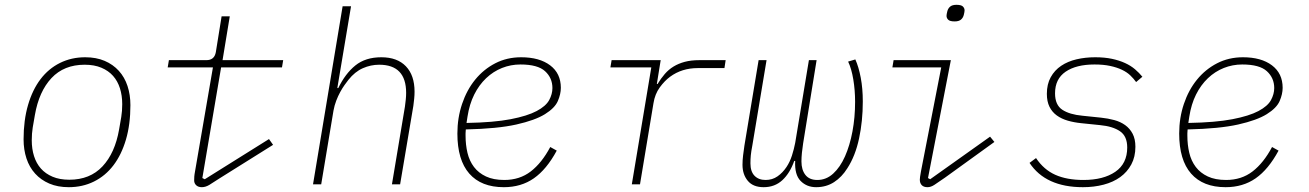

<svg xmlns="http://www.w3.org/2000/svg" viewBox="-20 -766 5440 798"><path d="M266 12Q220 12 185 -3Q150 -18 126 -44.5Q102 -71 90 -107.5Q78 -144 78 -187Q78 -266 96.5 -329.5Q115 -393 148.5 -437Q182 -481 229.5 -504.5Q277 -528 334 -528Q380 -528 415 -513Q450 -498 474 -471.5Q498 -445 510 -408.5Q522 -372 522 -329Q522 -249 503.5 -186Q485 -123 451.5 -79Q418 -35 370.5 -11.5Q323 12 266 12ZM268 -19Q354 -19 406 -74.5Q458 -130 475 -228L484 -280Q486 -295 487 -305.5Q488 -316 488 -333Q488 -369 478.5 -399Q469 -429 450 -450.5Q431 -472 401.5 -484.5Q372 -497 332 -497Q246 -497 194 -441.5Q142 -386 125 -288L116 -236Q114 -221 113 -210.5Q112 -200 112 -183Q112 -147 121.5 -117Q131 -87 150 -65.5Q169 -44 198.5 -31.5Q228 -19 268 -19Z M819 12Q804 12 795.5 4Q787 -4 787 -16Q787 -24 787.5 -32Q788 -40 791 -56L865 -486H677L682 -516H838Q871 -516 877 -549L901 -698H935L905 -516H1157L1152 -486H899L821 -26L831 -21L1098 -188L1115 -164L893 -25Q866 -7 850 2.5Q834 12 819 12Z M1404 -740H1439L1382 -400H1386Q1415 -460 1457 -494Q1499 -528 1565 -528Q1631 -528 1667 -490.5Q1703 -453 1703 -385Q1703 -371 1701.5 -356Q1700 -341 1698 -326L1643 0H1609L1663 -323Q1665 -337 1666.5 -352Q1668 -367 1668 -380Q1668 -497 1556 -497Q1521 -497 1488 -482.5Q1455 -468 1428 -434Q1421 -425 1412 -412.5Q1403 -400 1394 -383.5Q1385 -367 1377.5 -347.5Q1370 -328 1366 -306L1315 0H1281Z M2074 12Q1980 12 1930.5 -44.5Q1881 -101 1881 -211Q1881 -276 1900.5 -334Q1920 -392 1955 -435Q1990 -478 2038.5 -503Q2087 -528 2146 -528Q2222 -528 2266.5 -494.5Q2311 -461 2311 -401Q2311 -375 2298.5 -346Q2286 -317 2245 -291.5Q2204 -266 2126 -248.5Q2048 -231 1916 -228Q1915 -220 1915 -212Q1915 -204 1915 -202Q1915 -164 1923 -130.5Q1931 -97 1950 -72Q1969 -47 2000 -32.5Q2031 -18 2076 -18Q2140 -18 2186 -53.5Q2232 -89 2267 -155L2294 -140Q2252 -62 2199 -25Q2146 12 2074 12ZM2143 -498Q2103 -498 2066.5 -483.5Q2030 -469 2000.5 -441Q1971 -413 1951 -373Q1931 -333 1923 -281L1919 -255Q2032 -257 2102 -270.5Q2172 -284 2210.5 -304.5Q2249 -325 2262.5 -350Q2276 -375 2276 -400Q2276 -442 2245.5 -470Q2215 -498 2143 -498Z M2606 0 2687 -486H2517L2522 -516H2726L2710 -417H2713Q2727 -440 2743 -458.5Q2759 -477 2779.5 -489.5Q2800 -502 2826 -509Q2852 -516 2887 -516H2996L2991 -483H2880Q2814 -483 2765 -447Q2742 -430 2722 -402.5Q2702 -375 2696 -337L2640 0Z M3154 12Q3110 12 3088 -14.5Q3066 -41 3066 -81Q3066 -100 3068.5 -120.5Q3071 -141 3074 -161L3133 -516H3166L3107 -162Q3102 -136 3100.5 -120Q3099 -104 3099 -87Q3099 -53 3116 -35.5Q3133 -18 3162 -18Q3190 -18 3211.5 -33Q3233 -48 3249 -72Q3263 -93 3271.5 -119.5Q3280 -146 3285 -172L3342 -516H3374L3318 -170Q3315 -151 3313 -131.5Q3311 -112 3311 -95Q3311 -60 3327.5 -39Q3344 -18 3377 -18Q3414 -18 3443 -44.5Q3472 -71 3492 -116Q3512 -161 3523 -219.5Q3534 -278 3534 -343Q3534 -391 3526.5 -436Q3519 -481 3505 -510L3535 -519Q3549 -488 3557.5 -443Q3566 -398 3566 -344Q3566 -263 3550.5 -190.5Q3535 -118 3502 -67Q3479 -30 3446.5 -9Q3414 12 3372 12Q3333 12 3307.5 -14Q3282 -40 3285 -97H3281Q3263 -46 3231.5 -17Q3200 12 3154 12Z M3948 -677Q3928 -677 3921 -684Q3914 -691 3914 -700Q3914 -706 3917 -718Q3920 -731 3929 -738.5Q3938 -746 3955 -746Q3975 -746 3982 -739Q3989 -732 3989 -723Q3989 -717 3986 -705Q3983 -692 3974 -684.5Q3965 -677 3948 -677ZM3835 12Q3819 12 3811 3.5Q3803 -5 3803 -19Q3803 -24 3804 -31Q3805 -38 3808 -55L3892 -486H3689L3694 -516H3932L3837 -26L3846 -21L4095 -198L4113 -176L3908 -28Q3879 -8 3864 2Q3849 12 3835 12Z M4481 12Q4326 12 4259 -89L4286 -109Q4318 -61 4366 -39.5Q4414 -18 4483 -18Q4566 -18 4615.5 -52Q4665 -86 4665 -153Q4665 -200 4635 -220.5Q4605 -241 4552 -246L4474 -254Q4444 -257 4418 -264.5Q4392 -272 4372.5 -286Q4353 -300 4342 -322Q4331 -344 4331 -376Q4331 -416 4347 -445Q4363 -474 4390.5 -492.5Q4418 -511 4454.5 -519.5Q4491 -528 4532 -528Q4571 -528 4601.5 -521.5Q4632 -515 4656 -504Q4680 -493 4697.5 -478Q4715 -463 4728 -447L4702 -425Q4692 -439 4678 -452.5Q4664 -466 4643 -476Q4622 -486 4594 -492Q4566 -498 4529 -498Q4453 -498 4409 -468Q4365 -438 4365 -378Q4365 -330 4395 -310Q4425 -290 4479 -285L4556 -277Q4585 -274 4611 -267Q4637 -260 4656.5 -246Q4676 -232 4687.5 -210Q4699 -188 4699 -156Q4699 -114 4682 -82.5Q4665 -51 4636 -30Q4607 -9 4567 1.5Q4527 12 4481 12Z M5074 12Q4980 12 4930.5 -44.5Q4881 -101 4881 -211Q4881 -276 4900.5 -334Q4920 -392 4955 -435Q4990 -478 5038.5 -503Q5087 -528 5146 -528Q5222 -528 5266.5 -494.5Q5311 -461 5311 -401Q5311 -375 5298.5 -346Q5286 -317 5245 -291.5Q5204 -266 5126 -248.5Q5048 -231 4916 -228Q4915 -220 4915 -212Q4915 -204 4915 -202Q4915 -164 4923 -130.5Q4931 -97 4950 -72Q4969 -47 5000 -32.5Q5031 -18 5076 -18Q5140 -18 5186 -53.5Q5232 -89 5267 -155L5294 -140Q5252 -62 5199 -25Q5146 12 5074 12ZM5143 -498Q5103 -498 5066.5 -483.5Q5030 -469 5000.5 -441Q4971 -413 4951 -373Q4931 -333 4923 -281L4919 -255Q5032 -257 5102 -270.5Q5172 -284 5210.5 -304.5Q5249 -325 5262.5 -350Q5276 -375 5276 -400Q5276 -442 5245.5 -470Q5215 -498 5143 -498Z"/></svg>

Font: IBM Plex Mono ExtraLight
Style: Italic
Weight: 200
Italic angle: -9°
Monospace: yes
Designer: Mike Abbink, Paul van der Laan, Pieter van Rosmalen
Foundry: Bold Monday
Version: Version 2.3